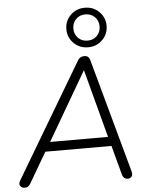

<svg xmlns="http://www.w3.org/2000/svg" viewBox="-63 -1036 849 1093"><g transform="rotate(-5 361.0 -489.5)"><path d="M34 6Q17 6 8.5 -6Q0 -18 11 -37L399 -690Q411 -711 436 -711Q461 -711 468 -687L646 -39Q653 -15 645 -4.5Q637 6 623 6Q597 6 590 -24L546 -188H168L67 -15Q55 6 34 6ZM426 -629 200 -241H531L428 -629ZM463 -759Q414 -759 381 -792Q348 -825 348 -872Q348 -919 381 -952Q414 -985 463 -985Q512 -985 545 -952Q578 -919 578 -872Q578 -825 545 -792Q512 -759 463 -759ZM463 -797Q496 -797 517 -818.5Q538 -840 538 -872Q538 -904 517 -925.5Q496 -947 463 -947Q430 -947 409 -925.5Q388 -904 388 -872Q388 -840 409 -818.5Q430 -797 463 -797Z"/></g></svg>

Font: Nunito Light
Style: Italic
Weight: 300
Italic angle: -9°
Designer: Vernon Adams
Foundry: Vernon Adams
Version: Version 3.601; ttfautohint (v1.8.2.53-6de2)